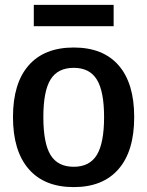

<svg xmlns="http://www.w3.org/2000/svg" viewBox="-20 -754 601 784"><path d="M33 -276Q33 -414 97 -487Q161 -560 281 -560Q401 -560 464.5 -487Q528 -414 528 -276Q528 -137 464 -63.5Q400 10 281 10Q161 10 97 -64Q33 -138 33 -276ZM405 -276Q405 -381 375.5 -429Q346 -477 281 -477Q216 -477 186.5 -429.5Q157 -382 157 -276Q157 -169 186.5 -121Q216 -73 281 -73Q346 -73 375.5 -121.5Q405 -170 405 -276ZM118 -734H444V-647H118Z"/></svg>

Font: Krub SemiBold
Style: Regular
Weight: 600
Version: Version 1.000; ttfautohint (v1.6)